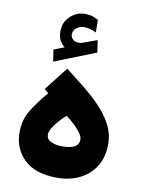

<svg xmlns="http://www.w3.org/2000/svg" viewBox="-87 -842 670 901"><g transform="rotate(10 248.0 -392.0)"><path d="M177.2 -610.8Q160.6 -624.5 152.6 -640.4Q144.5 -656.2 144.5 -681.6Q144.5 -725.6 175 -753.9Q205.6 -782.2 244.6 -782.2Q266.1 -782.2 280 -777.6Q293.9 -772.9 308.6 -764.6L309.1 -705.1Q279.3 -720.2 251.5 -720.2Q232.4 -720.2 216.1 -708.7Q199.7 -697.3 199.7 -675.3Q200.2 -662.6 211.9 -651.9Q223.6 -641.1 249 -644.5Q249.5 -644.5 252.4 -645.5L324.2 -671.4L332.5 -613.3L135.7 -535.6L127.4 -591.8ZM138.7 -385.3 119.1 -402.3 207 -514.6Q250 -481 293.9 -446Q337.9 -411.1 375 -372.8Q412.1 -334.5 434.8 -291.3Q457.5 -248 457.5 -198.7Q457.5 -137.2 430.4 -93.3Q403.3 -49.3 356 -25.6Q308.6 -2 248 -2Q144 -2 91.1 -53Q38.1 -104 38.1 -180.7Q38.1 -243.2 67.9 -290.3Q97.7 -337.4 138.7 -385.3ZM325.2 -197.3Q325.2 -211.4 311.8 -229.7Q298.3 -248 279.1 -265.9Q259.8 -283.7 242.2 -295.9Q227.5 -283.2 210.9 -264.9Q194.3 -246.6 182.6 -227.8Q170.9 -209 170.9 -194.3Q170.9 -172.9 192.1 -162.1Q213.4 -151.4 247.6 -151.4Q284.7 -151.4 304.9 -162.4Q325.2 -173.3 325.2 -197.3Z"/></g></svg>

Font: Vazirmatn FD Black
Style: Regular
Weight: 900
Designer: Saber Rastikerdar
Foundry: Saber Rastikerdar
Version: Version 33.003